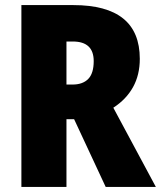

<svg xmlns="http://www.w3.org/2000/svg" viewBox="-20 -734 632 754"><path d="M268 -714Q529 -714 529 -503Q529 -440 502.5 -392Q476 -344 425 -311L592 0H395L271 -266H241V0H64V-714ZM266 -571H241V-402H265Q305 -402 326.5 -424Q348 -446 348 -494Q348 -571 266 -571Z"/></svg>

Font: Noto Sans Myanmar Condensed Black
Style: Regular
Weight: 900
Width: 3
Designer: Monotype Design Team
Foundry: Monotype Imaging Inc.
Version: Version 2.107; ttfautohint (v1.8.4.7-5d5b)